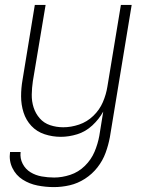

<svg xmlns="http://www.w3.org/2000/svg" viewBox="-20 -550 616 783"><path d="M200 213Q232 213 264.5 205.5Q297 198 326.5 179Q356 160 377.5 132.5Q399 105 410.5 73.5Q422 42 428 10L517 -530H473L418 -197Q413 -165 399.5 -133.5Q386 -102 360.5 -77.5Q335 -53 302.5 -42Q270 -31 238 -31Q238 -31 238 -31Q238 -31 238 -31Q210 -31 184.5 -39.5Q159 -48 142 -67.5Q125 -87 117 -112Q109 -137 109.5 -164.5Q110 -192 114 -219L166 -530H122L72 -225Q66 -191 66 -157Q66 -123 76 -91.5Q86 -60 108 -36.5Q130 -13 162 -2.5Q194 8 228 8Q261 8 295 -2.5Q329 -13 356.5 -38.5Q384 -64 401 -95L385 4Q379 37 365.5 69Q352 101 326 126.5Q300 152 266.5 163Q233 174 201 174Q175 174 150 169.5Q125 165 104.5 152.5Q84 140 72.5 118Q61 96 64 70H21Q16 105 30.5 135Q45 165 72.5 182.5Q100 200 133 206.5Q166 213 200 213Z"/></svg>

Font: Iosevka Sparkle Extralight
Style: Italic
Weight: 200
Italic angle: -9°
Designer: Belleve Invis
Foundry: Belleve Invis
Version: Version 4.5.0; ttfautohint (v1.8.3)